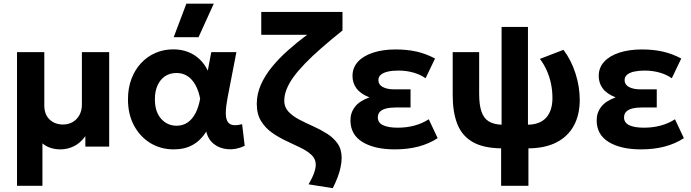

<svg xmlns="http://www.w3.org/2000/svg" viewBox="-20 -784 3698 1027"><path d="M71 210V-505H217V-220Q217 -172 245 -145Q273 -118 317.5 -118Q346 -118 368.8 -131.2Q391.5 -144.5 404.8 -168.5Q418 -192.5 418 -224V-505H564V0H436.5V-55.5Q410 -19 375.8 -2Q341.5 15 303 15Q276 15 251.2 7.2Q226.5 -0.5 207 -17V210Z M909 15Q840.5 15 785.2 -18.2Q730 -51.5 697.2 -111.8Q664.5 -172 664.5 -252.5Q664.5 -313 683.2 -362.2Q702 -411.5 735 -446.8Q768 -482 811.8 -501Q855.5 -520 907 -520Q950 -520 985.5 -506.2Q1021 -492.5 1047.8 -467Q1074.5 -441.5 1091.5 -406.5L1110 -505H1244.5L1197 -260Q1188 -212.5 1187.8 -181.5Q1187.5 -150.5 1196.8 -134.5Q1206 -118.5 1225.5 -115.2Q1245 -112 1275 -120L1289 -4Q1243 17.5 1199.5 14.2Q1156 11 1124.8 -13.2Q1093.5 -37.5 1083.5 -80Q1053.5 -33 1011 -9Q968.5 15 909 15ZM924.5 -111.5Q958.5 -111.5 983.8 -129Q1009 -146.5 1025.8 -178.8Q1042.5 -211 1050.5 -256Q1047.5 -273 1041.5 -291.8Q1035.5 -310.5 1025.8 -328.8Q1016 -347 1001.8 -361.5Q987.5 -376 968.2 -384.8Q949 -393.5 923.5 -393.5Q889 -393.5 863.2 -376.5Q837.5 -359.5 823 -328Q808.5 -296.5 808.5 -253Q808.5 -186 841.8 -148.8Q875 -111.5 924.5 -111.5ZM909 -585 977 -764.5H1123.5L1042 -585Z M1760 222.5 1630.5 202Q1651.5 166 1660.2 140.5Q1669 115 1669 97Q1669 66 1646.2 44.8Q1623.5 23.5 1587.5 6Q1551.5 -11.5 1511.2 -30.2Q1471 -49 1435 -74.2Q1399 -99.5 1376.2 -136.8Q1353.5 -174 1353.5 -228.5Q1353.5 -281 1375.2 -330.5Q1397 -380 1434.8 -426Q1472.5 -472 1521 -515.2Q1569.5 -558.5 1623 -598H1377.5V-720H1812V-621Q1749.5 -571 1699.5 -527.2Q1649.5 -483.5 1612 -444.8Q1574.5 -406 1549.8 -371.8Q1525 -337.5 1512.8 -306Q1500.5 -274.5 1500.5 -245Q1500.5 -211 1522.8 -187Q1545 -163 1580 -144.8Q1615 -126.5 1654.2 -109Q1693.5 -91.5 1728.5 -69.5Q1763.5 -47.5 1785.5 -16.5Q1807.5 14.5 1807.5 60.5Q1807.5 82.5 1802.2 108.5Q1797 134.5 1786.2 163.2Q1775.5 192 1760 222.5Z M2091.5 15Q1983 15 1918.8 -24.5Q1854.5 -64 1854.5 -140.5Q1854.5 -181.5 1879 -213Q1903.5 -244.5 1956 -263Q1908.5 -282 1887 -311Q1865.5 -340 1865.5 -377.5Q1865.5 -422.5 1895 -454.2Q1924.5 -486 1976.8 -502.8Q2029 -519.5 2096 -519.5Q2157.5 -519.5 2207.8 -508.2Q2258 -497 2307 -471L2256.5 -365.5Q2227 -386 2189.8 -396.2Q2152.5 -406.5 2110.5 -406.5Q2079.5 -406.5 2055.5 -401.2Q2031.5 -396 2017.8 -384.8Q2004 -373.5 2004 -355Q2004 -331.5 2027 -318.8Q2050 -306 2090 -306H2176V-209H2095Q2066 -209 2044.8 -203.5Q2023.5 -198 2012.2 -186.2Q2001 -174.5 2001 -156Q2001 -127.5 2029 -114.2Q2057 -101 2107.5 -101Q2154.5 -101 2196.5 -112.2Q2238.5 -123.5 2273.5 -146L2321 -45Q2275 -15 2218 0Q2161 15 2091.5 15Z M2660.5 210V9.5Q2562.5 8 2506 -25.8Q2449.5 -59.5 2425.5 -122.5Q2401.5 -185.5 2401.5 -274V-505H2543V-282Q2543 -223.5 2555.2 -187.5Q2567.5 -151.5 2594 -135Q2620.5 -118.5 2663 -117V-640H2804V-117Q2836.5 -117.5 2861.2 -127.2Q2886 -137 2902.2 -155.5Q2918.5 -174 2926.8 -200.2Q2935 -226.5 2935 -259Q2935 -298 2927.5 -335Q2920 -372 2905 -406Q2890 -440 2868 -469L2994 -517.5Q3035.5 -462.5 3058.2 -391.5Q3081 -320.5 3081 -250Q3081 -169.5 3049.2 -111.5Q3017.5 -53.5 2956.2 -22.2Q2895 9 2806.5 9.5V210Z M3408.5 15Q3300 15 3235.8 -24.5Q3171.5 -64 3171.5 -140.5Q3171.5 -181.5 3196 -213Q3220.5 -244.5 3273 -263Q3225.5 -282 3204 -311Q3182.5 -340 3182.5 -377.5Q3182.5 -422.5 3212 -454.2Q3241.5 -486 3293.8 -502.8Q3346 -519.5 3413 -519.5Q3474.5 -519.5 3524.8 -508.2Q3575 -497 3624 -471L3573.5 -365.5Q3544 -386 3506.8 -396.2Q3469.5 -406.5 3427.5 -406.5Q3396.5 -406.5 3372.5 -401.2Q3348.5 -396 3334.8 -384.8Q3321 -373.5 3321 -355Q3321 -331.5 3344 -318.8Q3367 -306 3407 -306H3493V-209H3412Q3383 -209 3361.8 -203.5Q3340.5 -198 3329.2 -186.2Q3318 -174.5 3318 -156Q3318 -127.5 3346 -114.2Q3374 -101 3424.5 -101Q3471.5 -101 3513.5 -112.2Q3555.5 -123.5 3590.5 -146L3638 -45Q3592 -15 3535 0Q3478 15 3408.5 15Z"/></svg>

Font: Geologica Roman SemiBold
Style: Regular
Weight: 600
Designer: Sindre Bremnes, Frode Helland
Foundry: Monokrom Skriftforlag AS
Version: Version 1.010;gftools[0.9.28]